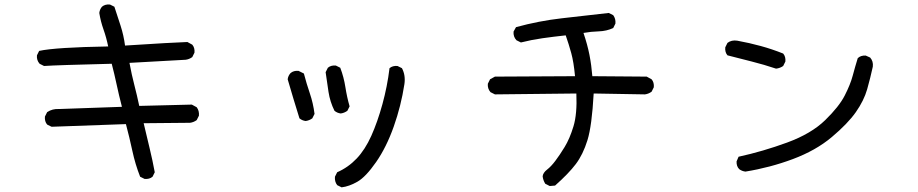

<svg xmlns="http://www.w3.org/2000/svg" viewBox="-20 -764 4040 845"><path d="M616.2 23.4 596.7 13.7Q575.2 -41 562.5 -100.1Q549.8 -159.2 534.2 -217.8L207 -206.1L187.5 -215.8Q175.8 -229.5 177.7 -251L187.5 -270.5Q210.9 -286.1 240.2 -284.2L516.6 -293.9Q502.9 -346.7 493.2 -392.6Q483.4 -438.5 471.7 -483.4Q230.5 -477.5 173.8 -473.6L154.3 -483.4Q140.6 -499 142.6 -520.5L152.3 -540Q224.6 -555.7 456.1 -559.6Q448.2 -598.6 435.5 -634.3Q422.9 -669.9 417 -707Q418.9 -722.7 428.7 -734.4Q442.4 -746.1 463.9 -744.1L483.4 -734.4Q497.1 -693.4 510.7 -650.9Q524.4 -608.4 530.3 -563.5Q741.2 -577.1 804.7 -579.1L826.2 -567.4Q837.9 -553.7 835.9 -532.2L826.2 -512.7Q812.5 -502.9 796.9 -501L549.8 -487.3Q559.6 -434.6 571.3 -389.6Q583 -344.7 592.8 -297.9L824.2 -303.7L845.7 -292Q857.4 -276.4 855.5 -254.9L845.7 -235.4Q832 -225.6 816.4 -223.6L612.3 -221.7Q626 -163.1 638.7 -110.8Q651.4 -58.6 661.1 -5.9L651.4 13.7Q637.7 25.4 616.2 23.4Z M1483.4 60.5 1463.9 50.8Q1452.1 35.2 1454.1 13.7L1463.9 -5.9Q1512.7 -27.3 1549.8 -66.4Q1586.9 -105.5 1614.3 -166.5Q1641.6 -227.5 1663.1 -305.7Q1684.6 -383.8 1694.3 -463.9Q1708 -475.6 1729.5 -473.6L1749 -463.9Q1765.6 -432.6 1759.8 -393.6Q1745.1 -297.9 1712.9 -207Q1680.7 -116.2 1635.3 -50.8Q1589.8 14.6 1553.2 35.6Q1516.6 56.6 1483.4 60.5ZM1325.2 -231.4Q1309.6 -233.4 1297.9 -243.2Q1284.2 -286.1 1271.5 -329.1Q1258.8 -372.1 1246.1 -415Q1248 -430.7 1258.8 -442.4Q1272.5 -454.1 1293.9 -452.1L1317.4 -440.4Q1329.1 -395.5 1343.8 -352.5Q1358.4 -309.6 1364.3 -262.7L1354.5 -243.2Q1340.8 -233.4 1325.2 -231.4ZM1479.5 -264.6Q1463.9 -266.6 1452.1 -276.4Q1432.6 -315.4 1425.8 -359.4Q1418.9 -403.3 1413.1 -446.3L1422.9 -465.8Q1436.5 -477.5 1458 -475.6L1477.5 -465.8Q1493.2 -424.8 1500 -380.9Q1506.8 -336.9 1518.6 -295.9L1508.8 -276.4Q1495.1 -266.6 1479.5 -264.6Z M2399.4 54.7 2379.9 44.9Q2370.1 29.3 2368.2 11.7Q2370.1 -3.9 2387.7 -17.6Q2405.3 -31.2 2423.8 -55.7Q2442.4 -80.1 2464.8 -116.7Q2487.3 -153.3 2503.9 -208Q2520.5 -262.7 2516.6 -352.5L2158.2 -348.6L2138.7 -358.4Q2125 -374 2127 -395.5L2136.7 -415L2158.2 -426.8L2510.7 -428.7Q2504.9 -491.2 2494.1 -530.3Q2483.4 -569.3 2469.7 -608.4Q2415 -602.5 2367.2 -595.7Q2319.3 -588.9 2272.5 -577.1L2252.9 -586.9Q2238.3 -602.5 2240.2 -625L2251 -644.5Q2350.6 -671.9 2453.1 -683.6Q2555.7 -695.3 2659.2 -707L2678.7 -697.3Q2690.4 -681.6 2688.5 -660.2L2678.7 -640.6Q2649.4 -627 2615.2 -626Q2581.1 -625 2547.9 -619.1Q2565.4 -567.4 2574.2 -522.5Q2583 -477.5 2586.9 -428.7L2826.2 -426.8L2847.7 -415Q2859.4 -401.4 2857.4 -379.9L2847.7 -360.4Q2834 -350.6 2818.4 -348.6L2592.8 -352.5Q2585 -210 2565.4 -147Q2545.9 -84 2514.2 -42Q2482.4 0 2422.9 52.7Z M3260.7 -8.8Q3245.1 -10.7 3233.4 -19.5Q3220.7 -32.2 3221.7 -53.7L3230.5 -74.2Q3337.9 -97.7 3444.3 -136.7Q3550.8 -175.8 3611.8 -235.4Q3672.9 -294.9 3697.8 -343.8Q3722.7 -392.6 3732.9 -431.2Q3743.2 -469.7 3754.9 -507.8Q3767.6 -520.5 3790 -519.5L3809.6 -510.7Q3824.2 -494.1 3821.3 -470.7Q3810.5 -420.9 3796.4 -371.1Q3782.2 -321.3 3746.6 -270.5Q3710.9 -219.7 3640.6 -160.6Q3570.3 -101.6 3469.7 -64Q3369.1 -26.4 3260.7 -8.8ZM3395.5 -461.9Q3342.8 -479.5 3288.6 -493.2Q3234.4 -506.8 3181.6 -520.5Q3169.9 -534.2 3171.9 -555.7L3181.6 -575.2Q3199.2 -588.9 3224.6 -585Q3278.3 -575.2 3328.1 -561.5Q3377.9 -547.9 3426.8 -528.3Q3438.5 -514.6 3436.5 -493.2L3426.8 -473.6Q3413.1 -463.9 3395.5 -461.9Z"/></svg>

Font: NaikaiFont
Style: Regular-Lite
Weight: 400
Version: Version 1.67